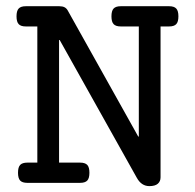

<svg xmlns="http://www.w3.org/2000/svg" viewBox="-20 -600 640 630"><path d="M565.4 -546.4Q565.4 -528.3 558.3 -520.8Q551.3 -513.2 534.7 -513.2H506.8V-18.1Q506.8 -4.9 497.8 2.9Q488.8 10.7 470.2 10.7Q444.3 10.7 429.2 -16.1L175.8 -468.8H173.8V-66.4H242.7Q259.3 -66.4 266.4 -58.8Q273.4 -51.3 273.4 -33.2Q273.4 -15.1 266.4 -7.6Q259.3 0 242.7 0H69.8Q53.2 0 46.1 -7.6Q39.1 -15.1 39.1 -33.2Q39.1 -51.3 46.1 -58.8Q53.2 -66.4 69.8 -66.4H102.5V-513.2H64.9Q48.3 -513.2 41.3 -520.8Q34.2 -528.3 34.2 -546.4Q34.2 -564.5 41.3 -572Q48.3 -579.6 64.9 -579.6H174.3Q185.1 -579.6 191.7 -576.2Q198.2 -572.8 202.1 -565.9L433.6 -151.9H435.5V-513.2H376.5Q359.9 -513.2 352.8 -520.8Q345.7 -528.3 345.7 -546.4Q345.7 -564.5 352.8 -572Q359.9 -579.6 376.5 -579.6H534.7Q551.3 -579.6 558.3 -572Q565.4 -564.5 565.4 -546.4Z"/></svg>

Font: Courier Prime
Style: Regular
Weight: 400
Designer: Alan Dague-Greene, Quote-Unquote Apps
Foundry: Quote-Unquote Apps
Version: Version 3.018